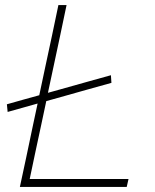

<svg xmlns="http://www.w3.org/2000/svg" viewBox="-20 -733 606 753"><path d="M58 0Q71 -60 83 -116.5Q94.5 -173 108.5 -238L127.5 -327Q99.5 -319 70 -310.8Q40.5 -302.5 10 -294L7 -324Q40.5 -333.5 72.5 -342.5Q104 -351 134 -359.5L158 -472.5Q172.5 -539.5 184.5 -596.2Q196.5 -653 209 -713H241Q228.5 -653 216.5 -596.2Q204.5 -539.5 190 -472L168 -369Q177.5 -371.5 186 -374L236 -388Q276.5 -399.5 321.5 -412Q366.5 -424.5 415 -438L417 -408Q368.5 -394.5 323.5 -382Q278.5 -369.5 238.5 -358L188.5 -344Q176.5 -340.5 161.5 -336.5L141.5 -242.5Q129 -184.5 118.2 -134Q107.5 -83.5 96.5 -31H484L477 0Z"/></svg>

Font: Heraclito Thin
Style: Italic
Weight: 100
Italic angle: -12°
Designer: Kostas Bartsokas (font) & Cristiano Sobral (main changes)
Foundry: Kostas Bartsokas (font) & Cristiano Sobral (main changes)
Version: Version 1.00;July 8, 2020;FontCreator 13.0.0.2655 64-bit